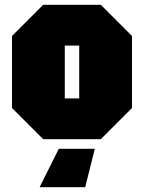

<svg xmlns="http://www.w3.org/2000/svg" viewBox="-20 -580 600 800"><path d="M30 -130V-430L160 -560H400L530 -430V-130L400 0H160ZM250 -170H310V-390H250ZM375 40 335 200H145L225 40Z"/></svg>

Font: Tektur Condensed Black
Style: Regular
Weight: 900
Width: 3
Designer: Adam Jagosz
Foundry: Adam Jagosz
Version: Version 1.005;gftools[0.9.30]